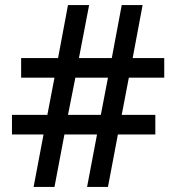

<svg xmlns="http://www.w3.org/2000/svg" viewBox="-20 -785 692 754"><path d="M112 -51H194L233 -257H361L322 -51H404L443 -257H590V-334H458L486 -480H625V-557H501L540 -765H458L419 -557H290L330 -765H247L208 -557H63V-480H194L166 -334H27V-257H151ZM247 -334 276 -480H404L376 -334Z"/></svg>

Font: Noto Sans Tamil UI Medium
Style: Regular
Weight: 500
Designer: Jelle Bosma - Monotype Design Team
Foundry: Monotype Imaging Inc.
Version: Version 2.004